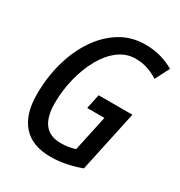

<svg xmlns="http://www.w3.org/2000/svg" viewBox="-173 -845 913 975"><g transform="rotate(30 283.5 -357.5)"><path d="M263 10Q156 10 101 -52Q46 -114 46 -231Q46 -331 71 -420Q96 -509 142.5 -577.5Q189 -646 253.5 -685.5Q318 -725 398 -725Q449 -725 491.5 -712.5Q534 -700 567 -680L524 -597Q493 -617 460.5 -627.5Q428 -638 392 -638Q336 -638 291 -603.5Q246 -569 214 -511Q182 -453 164.5 -382Q147 -311 147 -238Q147 -76 274 -76Q297 -76 318.5 -79.5Q340 -83 358 -89L403 -298H302L320 -383H518L441 -24Q398 -8 353.5 1Q309 10 263 10Z"/></g></svg>

Font: Noto Sans Condensed Medium
Style: Italic
Weight: 500
Width: 3
Italic angle: -12°
Designer: Monotype Design Team
Foundry: Monotype Imaging Inc.
Version: Version 2.013; ttfautohint (v1.8.4.7-5d5b)